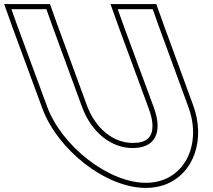

<svg xmlns="http://www.w3.org/2000/svg" viewBox="-329 -829 1044 939"><path d="M-243.1 -700 -273.1 -784H-102.1L-71.8 -699L72.2 -306C118.3 -181 215.6 -104 321.3 -105C428.3 -105 469.6 -180 422.5 -305L422.2 -306L276.9 -700L246.9 -784H417.9L448.2 -699L592.2 -306C662.2 -116 567.3 66 384 65C202 65 -26 -114 -97.5 -305L-97.8 -306ZM-266.6 -691.5 -120.9 -296.3C-46.1 -96.1 188.1 90 383.9 90C417.5 90.2 449.1 84.7 477.5 74.2C619.7 21.7 677.1 -147.9 615.6 -314.6L471.7 -707.5L435.5 -809H211.4L253.4 -691.5L399.1 -296.3C411.3 -263.8 416.7 -236.1 416.8 -213.7C416.9 -158.6 388.7 -130 321.2 -130C228.5 -129.1 139.1 -196.8 95.6 -314.6L-48.3 -707.5L-84.5 -809H-308.6Z"/></svg>

Font: Nordica Plus
Style: NordicaClassicBkOpOblOl
Weight: 900
Version: Version 1.01